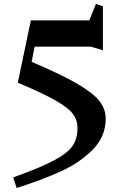

<svg xmlns="http://www.w3.org/2000/svg" viewBox="-20 -675 666 959"><path d="M508 -82Q508 6 444 71.5Q380 137 286 180Q192 223 63 264L46 211Q183 162 251 125.5Q319 89 343 53Q367 17 367 -35Q367 -75 344.5 -105.5Q322 -136 258.5 -172.5Q195 -209 69 -262L134 -573H426L459 -655L494 -644V-424L434 -442H153L138 -366Q287 -303 367 -256Q447 -209 477.5 -169Q508 -129 508 -82Z"/></svg>

Font: InknutAntiqua
Style: Medium
Weight: 500
Designer: Claus Eggers Srensen
Foundry: Claus Eggers Srensen
Version: Version 1.000; ttfautohint (v1.2) -l 7 -r 28 -G 50 -x 13 -D 